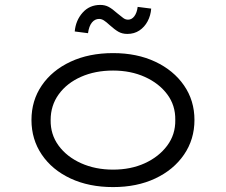

<svg xmlns="http://www.w3.org/2000/svg" viewBox="-20 -751 919 781"><path d="M440 10Q342 10 267 -25Q192 -60 150 -122Q108 -184 108 -263Q108 -342 150 -403.5Q192 -465 267 -500Q342 -535 440 -535Q537 -535 611.5 -500Q686 -465 728.5 -403.5Q771 -342 771 -263Q771 -184 728.5 -122Q686 -60 611.5 -25Q537 10 440 10ZM440 -61Q512 -61 569 -87Q626 -113 660 -158.5Q694 -204 693 -263Q694 -322 660.5 -367Q627 -412 569.5 -438Q512 -464 440 -464Q367 -464 309.5 -438.5Q252 -413 219 -367.5Q186 -322 186 -263Q185 -204 218.5 -158.5Q252 -113 310 -87Q368 -61 440 -61ZM498 -613Q477 -613 461.5 -622Q446 -631 426 -649Q412 -662 402.5 -668Q393 -674 383 -674Q366 -674 354 -659.5Q342 -645 338 -616L284 -623Q288 -668 316 -699.5Q344 -731 388 -731Q407 -731 422 -723Q437 -715 457 -697Q472 -685 481 -678Q490 -671 501 -671Q516 -671 526.5 -685Q537 -699 540 -723L595 -716Q593 -688 580.5 -664.5Q568 -641 547 -627Q526 -613 498 -613Z"/></svg>

Font: Lexend Tera Light
Style: Regular
Weight: 300
Designer: Bonnie Shaver-Troup, Thomas Jockin
Foundry: Lexend
Version: Version 1.007